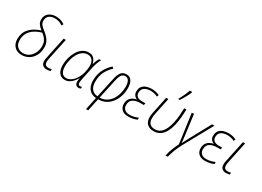

<svg xmlns="http://www.w3.org/2000/svg" viewBox="-24 -1755 4010 2943"><g transform="rotate(30 1981.5 -283.5)"><path d="M213 10Q134 10 85.5 -39.5Q37 -89 37 -173Q37 -282 103 -356Q169 -430 293 -468Q252 -500 228 -533Q204 -566 204 -611Q204 -685 254 -726Q304 -767 383 -767Q426 -767 463.5 -755.5Q501 -744 538 -719L520 -689Q488 -711 455 -722Q422 -733 381 -733Q317 -733 280 -702Q243 -671 243 -612Q243 -572 267.5 -543Q292 -514 336 -481Q370 -454 398.5 -424Q427 -394 444.5 -355Q462 -316 462 -266Q462 -183 429.5 -121Q397 -59 340.5 -24.5Q284 10 213 10ZM217 -25Q279 -25 325 -58Q371 -91 396.5 -145.5Q422 -200 422 -265Q422 -326 394 -369.5Q366 -413 320 -445Q252 -427 197 -392Q142 -357 109.5 -303.5Q77 -250 77 -176Q77 -102 117 -63.5Q157 -25 217 -25Z M661 10Q614 10 588 -14.5Q562 -39 562 -91Q562 -104 564 -118.5Q566 -133 570 -150L650 -530H689L609 -151Q606 -135 604 -121Q602 -107 602 -95Q602 -25 667 -25Q699 -25 726 -33V0Q715 4 696 7Q677 10 661 10Z M975 10Q912 10 875.5 -38.5Q839 -87 839 -176Q839 -237 855.5 -300.5Q872 -364 904 -418.5Q936 -473 984 -506.5Q1032 -540 1095 -540Q1155 -540 1187 -503Q1219 -466 1228 -417H1231Q1237 -440 1250.5 -474Q1264 -508 1280 -530H1313Q1294 -497 1277 -450.5Q1260 -404 1247 -337L1203 -124Q1200 -109 1198 -94Q1196 -79 1196 -67Q1196 -44 1206 -34Q1216 -24 1231 -24Q1247 -24 1262 -30V1Q1246 10 1223 10Q1183 10 1166.5 -23Q1150 -56 1167 -129H1165Q1149 -100 1122.5 -67.5Q1096 -35 1059 -12.5Q1022 10 975 10ZM984 -25Q1026 -25 1068 -53.5Q1110 -82 1142 -132.5Q1174 -183 1190 -248Q1199 -286 1203 -315.5Q1207 -345 1207 -364Q1207 -434 1176 -469.5Q1145 -505 1097 -505Q1043 -505 1002 -474.5Q961 -444 934 -395Q907 -346 893 -288.5Q879 -231 879 -176Q879 -104 905.5 -64.5Q932 -25 984 -25Z M1487 234 1534 11Q1449 4 1404.5 -52.5Q1360 -109 1360 -199Q1360 -305 1400 -388Q1440 -471 1514 -536L1539 -512Q1477 -455 1438 -381.5Q1399 -308 1399 -201Q1399 -119 1436 -74Q1473 -29 1541 -24L1617 -373Q1635 -456 1667 -497.5Q1699 -539 1762 -539Q1823 -539 1853 -491Q1883 -443 1883 -364Q1883 -292 1863 -225Q1843 -158 1803.5 -105Q1764 -52 1706 -20.5Q1648 11 1572 12L1525 234ZM1579 -23Q1644 -24 1693.5 -53.5Q1743 -83 1776 -131.5Q1809 -180 1826 -240.5Q1843 -301 1843 -364Q1843 -429 1822 -467Q1801 -505 1758 -505Q1717 -505 1693.5 -474Q1670 -443 1655 -372Z M2103 10Q2024 10 1986 -29Q1948 -68 1948 -124Q1948 -194 1986.5 -233Q2025 -272 2087 -283L2088 -285Q2056 -297 2037.5 -323Q2019 -349 2019 -385Q2019 -444 2046.5 -477.5Q2074 -511 2117 -525Q2160 -539 2206 -539Q2288 -539 2344 -508L2331 -475Q2308 -488 2275 -496.5Q2242 -505 2207 -505Q2143 -505 2100 -477.5Q2057 -450 2057 -384Q2057 -346 2085 -322Q2113 -298 2180 -298H2231L2223 -263H2169Q2083 -263 2035 -231.5Q1987 -200 1987 -127Q1987 -82 2016.5 -53Q2046 -24 2107 -24Q2149 -24 2185 -33.5Q2221 -43 2255 -57V-22Q2230 -10 2190.5 0Q2151 10 2103 10Z M2550 10Q2476 10 2434 -31Q2392 -72 2392 -151Q2392 -170 2395 -191.5Q2398 -213 2404 -241L2465 -530H2503L2443 -243Q2436 -216 2434 -194Q2432 -172 2432 -152Q2432 -86 2464.5 -55.5Q2497 -25 2553 -25Q2612 -25 2652.5 -58.5Q2693 -92 2718.5 -147Q2744 -202 2758 -268.5Q2772 -335 2777.5 -403.5Q2783 -472 2784 -530H2822Q2821 -460 2814.5 -385Q2808 -310 2791.5 -240Q2775 -170 2744.5 -113.5Q2714 -57 2666.5 -23.5Q2619 10 2550 10ZM2636 -606V-614Q2650 -639 2666.5 -672.5Q2683 -706 2698.5 -741Q2714 -776 2724 -807H2765L2764 -797Q2754 -768 2736 -733.5Q2718 -699 2698.5 -665.5Q2679 -632 2662 -606Z M2898 240Q2911 176 2937 108.5Q2963 41 2990 -9L2918 -530H2957L3005 -161Q3009 -135 3011.5 -101Q3014 -67 3016 -48H3018Q3032 -76 3047.5 -107Q3063 -138 3078 -165L3277 -530H3319L3046 -36Q3007 34 2980 104.5Q2953 175 2937 240Z M3462 10Q3383 10 3345 -29Q3307 -68 3307 -124Q3307 -194 3345.5 -233Q3384 -272 3446 -283L3447 -285Q3415 -297 3396.5 -323Q3378 -349 3378 -385Q3378 -444 3405.5 -477.5Q3433 -511 3476 -525Q3519 -539 3565 -539Q3647 -539 3703 -508L3690 -475Q3667 -488 3634 -496.5Q3601 -505 3566 -505Q3502 -505 3459 -477.5Q3416 -450 3416 -384Q3416 -346 3444 -322Q3472 -298 3539 -298H3590L3582 -263H3528Q3442 -263 3394 -231.5Q3346 -200 3346 -127Q3346 -82 3375.5 -53Q3405 -24 3466 -24Q3508 -24 3544 -33.5Q3580 -43 3614 -57V-22Q3589 -10 3549.5 0Q3510 10 3462 10Z M3834 10Q3787 10 3761 -14.5Q3735 -39 3735 -91Q3735 -104 3737 -118.5Q3739 -133 3743 -150L3823 -530H3862L3782 -151Q3779 -135 3777 -121Q3775 -107 3775 -95Q3775 -25 3840 -25Q3872 -25 3899 -33V0Q3888 4 3869 7Q3850 10 3834 10Z"/></g></svg>

Font: Noto Sans Disp ExtLt
Style: Italic
Weight: 200
Italic angle: -12°
Designer: Monotype Design Team
Foundry: Monotype Imaging Inc.
Version: Version 2.000;GOOG;noto-source:20170915:90ef993387c0